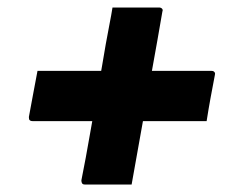

<svg xmlns="http://www.w3.org/2000/svg" viewBox="-20 -556 640 512"><path d="M280 -536Q316 -536 345 -536Q374 -536 404 -536Q409 -536 412 -533Q415 -530 413 -525Q400 -449 386 -372Q372 -295 358.5 -218Q345 -141 331 -64Q298 -64 269 -64Q240 -64 206 -64Q201 -64 199 -67Q197 -70 197 -75Q209 -135 219.5 -196Q230 -257 241 -317.5Q252 -378 262 -438Q267 -466 272 -491.5Q277 -517 280 -536ZM80 -367H544Q548 -367 550 -365.5Q552 -364 553 -362Q554 -360 553 -356Q547 -325 541.5 -295Q536 -265 531 -233H67Q63 -233 60.5 -234.5Q58 -236 57.5 -238.5Q57 -241 57 -244Q63 -276 68.5 -306Q74 -336 80 -367Z"/></svg>

Font: RecMonoLinear Nerd Font Mono
Style: Bold Italic
Weight: 700
Italic angle: -10°
Monospace: yes
Version: Version 1.085; ttfautohint (v1.8.4.7-5d5b);Nerd Fonts 3.2.1